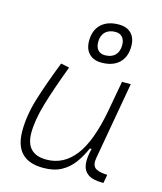

<svg xmlns="http://www.w3.org/2000/svg" viewBox="-119 -883 824 979"><g transform="rotate(15 293.0 -393.0)"><path d="M201.7 10.3Q50.8 10.3 50.8 -145Q50.8 -227.1 78.6 -317.6Q106.4 -408.2 153.3 -527.3L197.8 -518.1Q148.9 -388.7 123.3 -300.8Q97.7 -212.9 97.7 -147.5Q97.7 -34.7 206.5 -34.7Q297.4 -34.7 357.4 -112.8Q417.5 -190.9 448.2 -358.4L477.1 -517.6H523.4L450.7 -106.9Q444.8 -73.2 460.2 -58.1Q475.6 -43 518.6 -40.5L527.3 -40L519 4.9H513.7Q460.9 4.9 435.8 -13.9Q410.6 -32.7 407.2 -66.7Q403.8 -100.6 416 -147H406.7Q387.7 -103 361.6 -67.4Q335.4 -31.7 296.9 -10.7Q258.3 10.3 201.7 10.3ZM350.1 -585Q308.1 -585 284.4 -609.1Q260.7 -633.3 260.7 -676.3Q260.7 -732.9 294.2 -764.4Q327.6 -795.9 387.2 -795.9Q429.2 -795.9 452.6 -772Q476.1 -748 476.1 -704.6Q476.1 -648.4 442.9 -616.7Q409.7 -585 350.1 -585ZM357.4 -626Q391.6 -626 410.6 -645Q429.7 -664.1 429.7 -698.2Q429.7 -725.1 416.5 -740Q403.3 -754.9 379.9 -754.9Q345.7 -754.9 326.4 -735.8Q307.1 -716.8 307.1 -682.6Q307.1 -655.8 320.3 -640.9Q333.5 -626 357.4 -626Z"/></g></svg>

Font: Cascadia Mono ExtraLight
Style: Italic
Weight: 200
Italic angle: -10°
Monospace: yes
Designer: Aaron Bell
Foundry: Saja Typeworks
Version: Version 2404.023; ttfautohint (v1.8.4)